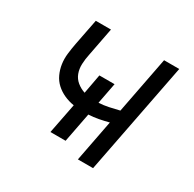

<svg xmlns="http://www.w3.org/2000/svg" viewBox="-123 -659 796 789"><g transform="rotate(30 275.0 -265.0)"><path d="M338 0 376 -197Q353 -191 329.5 -186.5Q306 -182 283 -181L256 -41H184L212 -184Q187 -188 165 -198Q143 -208 126 -223.5Q109 -239 99 -260.5Q89 -282 85.5 -306Q82 -330 85 -355.5Q88 -381 93 -407L117 -530H189L163 -395Q158 -372 157 -348.5Q156 -325 163.5 -305Q171 -285 187.5 -271.5Q204 -258 225 -251L242 -343H314L295 -244Q318 -245 341.5 -250Q365 -255 389 -261L441 -530H513L410 0Z"/></g></svg>

Font: Lode Term
Style: Italic
Weight: 400
Italic angle: -11°
Monospace: yes
Designer: Belleve Invis
Foundry: Belleve Invis
Version: Version 29.2.0